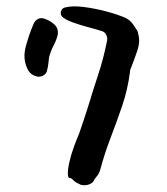

<svg xmlns="http://www.w3.org/2000/svg" viewBox="-20 -551 513 591"><path d="M406 -444Q412 -422 402.5 -394.5Q393 -367 383 -341Q380 -337 380 -329Q373 -275 356 -225Q339 -175 320.5 -127Q302 -79 289 -30Q287 -23 284 -17Q281 -11 276 -6Q275 -5 274 -3Q273 -1 271 1Q267 11 257 15.5Q247 20 236 19Q235 19 233 18.5Q231 18 229 18Q222 15 215 11Q208 7 203 1Q199 -3 194.5 -3Q190 -3 189 -13Q188 -28 193.5 -52Q199 -76 208 -100.5Q217 -125 224 -141Q229 -155 237 -179.5Q245 -204 249 -216Q266 -272 282.5 -322Q299 -372 310 -428Q311 -437 306 -445.5Q301 -454 291 -456Q276 -461 251 -467.5Q226 -474 203 -482.5Q180 -491 171 -500Q165 -507 168 -516.5Q171 -526 180 -528Q203 -534 238 -529.5Q273 -525 308.5 -515.5Q344 -506 366 -496Q382 -489 393 -471Q397 -465 401 -459Q405 -453 406 -444ZM158 -446Q155 -430 145.5 -412Q136 -394 131 -374Q130 -367 129 -356.5Q128 -346 125 -335Q124 -326 115.5 -320Q107 -314 96 -315Q86 -317 78 -322.5Q70 -328 65 -338Q49 -370 59.5 -408.5Q70 -447 84 -479Q88 -488 97 -492.5Q106 -497 115 -494Q134 -488 147 -476Q160 -464 158 -446Z"/></svg>

Font: Slackside One
Style: Regular
Weight: 400
Version: Version 1.000